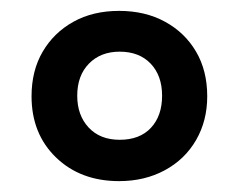

<svg xmlns="http://www.w3.org/2000/svg" viewBox="-20 -746 440 353"><path d="M199 -413Q128 -413 83 -456.5Q38 -500 38 -569Q38 -616 58.5 -651Q79 -686 115 -706Q151 -726 199 -726Q247 -726 283.5 -706Q320 -686 340.5 -651Q361 -616 361 -569Q361 -524 340.5 -488.5Q320 -453 283 -433Q246 -413 199 -413ZM200 -489Q237 -489 257.5 -511Q278 -533 278 -570Q278 -607 257 -629Q236 -651 200 -651Q165 -651 143.5 -629Q122 -607 122 -570Q122 -534 143 -511.5Q164 -489 200 -489Z"/></svg>

Font: Noto Serif Tibetan ExtraBold
Style: Regular
Weight: 800
Version: Version 2.103